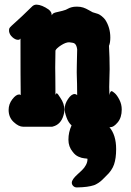

<svg xmlns="http://www.w3.org/2000/svg" viewBox="-20 -572 569 837"><path d="M314.5 245.1Q305.7 245.1 299.3 238.8Q293 232.4 293 224.6Q293 216.8 299.8 207.5Q306.6 198.2 316.9 189Q327.1 179.7 337.4 169.9Q347.7 160.2 354.5 147.5Q361.3 134.8 361.3 123V120.1Q359.4 119.1 347.7 118.2Q335.9 117.2 321.8 110.8Q307.6 104.5 296.9 89.8Q278.3 67.4 278.3 37.1Q278.3 20.5 281.7 4.9Q285.2 -10.7 292 -25.4Q278.3 -37.1 270 -60.1Q261.7 -83 261.7 -96.7Q261.7 -118.2 276.4 -140.1Q291 -162.1 305.7 -162.1Q311.5 -162.1 316.4 -157.2Q316.4 -183.6 315.9 -206.1Q315.4 -228.5 314.9 -239.7Q314.5 -251 314.5 -256.8Q314.5 -264.6 314.9 -288.1Q315.4 -311.5 316.4 -357.4Q313.5 -378.9 302.7 -383.8Q297.9 -385.7 289.1 -386.7Q287.1 -386.7 284.7 -387.2Q282.2 -387.7 281.2 -387.7Q266.6 -387.7 246.1 -374.5Q225.6 -361.3 221.7 -351.6Q220.7 -313.5 220.7 -277.3Q220.7 -268.6 221.2 -236.8Q221.7 -205.1 221.7 -158.2Q225.6 -170.9 233.4 -160.2Q234.4 -158.2 237.3 -154.3Q241.2 -148.4 243.2 -145.5Q260.7 -120.1 260.7 -93.8Q260.7 -80.1 256.8 -69.3Q245.1 -29.3 210.9 -20.5Q209 -19.5 205.1 -19.5H81.1Q61.5 -19.5 39.6 -40Q17.6 -60.5 17.6 -92.8Q17.6 -118.2 33.7 -139.2Q49.8 -160.2 63.5 -160.2Q67.4 -160.2 70.3 -157.2Q69.3 -224.6 69.3 -404.3Q66.4 -398.4 58.6 -398.4Q46.9 -398.4 34.2 -409.7Q21.5 -420.9 19.5 -435.5V-441.4Q19.5 -446.3 21.5 -449.7Q23.4 -453.1 30.8 -460Q38.1 -466.8 47.4 -475.1Q56.6 -483.4 77.1 -502.4Q97.7 -521.5 121.1 -544.9Q128.9 -551.8 139.6 -551.8Q163.1 -550.8 192.4 -530.3Q207 -518.6 205.1 -503.9Q205.1 -505.9 206.1 -506.8Q210 -512.7 214.8 -515.1Q219.7 -517.6 236.3 -521Q252.9 -524.4 266.6 -529.3Q269.5 -530.3 276.4 -534.2Q283.2 -538.1 292.5 -540.5Q301.8 -543 313.5 -543H316.4Q331.1 -543 342.8 -539.1Q354.5 -535.2 367.2 -527.8Q379.9 -520.5 383.8 -518.6Q385.7 -517.6 393.6 -515.6Q401.4 -513.7 407.7 -511.2Q414.1 -508.8 422.9 -502Q431.6 -495.1 438.5 -486.3Q460.9 -452.1 460.9 -408.2Q460.9 -385.7 455.1 -372.1Q458 -322.3 458 -270.5Q458 -253.9 457 -231.9Q456.1 -210 456.1 -193.4Q456.1 -189.5 456.5 -177.2Q457 -165 457 -157.2Q460 -174.8 466.8 -174.8Q469.7 -174.8 480 -166Q490.2 -157.2 500.5 -137.2Q510.7 -117.2 510.7 -94.7Q510.7 -59.6 493.2 -38.6Q475.6 -17.6 461.9 -17.6H457Q486.3 16.6 486.3 78.1Q486.3 118.2 477.1 145Q467.8 171.9 442.4 195.3Q439.5 198.2 433.6 204.1Q427.7 210 425.3 212.4Q422.9 214.8 417.5 219.2Q412.1 223.6 408.7 225.6Q405.3 227.5 399.4 231Q393.6 234.4 388.2 235.8Q382.8 237.3 375 239.3Q367.2 241.2 358.4 242.2Q349.6 243.2 338.9 244.1Q328.1 245.1 314.5 245.1Z"/></svg>

Font: Essays1743
Style: Bold
Weight: 700
Designer: Based on the typeface in a 1743 English translation of the essays of Montaigne.  PostScript/TrueType font designed by Jo
Version: Version 002.100